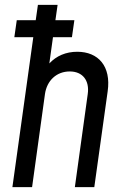

<svg xmlns="http://www.w3.org/2000/svg" viewBox="-20 -770 510 790"><path d="M298 -557C251 -557 212 -540 183 -509L198 -617H276L286 -687H208L217 -750H136L127 -687H49L39 -617H117L31 0H112L165 -383C173 -439 213 -476 267 -476C320 -476 349 -439 341 -383L288 0H368L423 -394C438 -498 384 -557 298 -557Z"/></svg>

Font: Mohave
Style: Italic
Weight: 400
Italic angle: -8°
Designer: Gumpita Rahayu
Foundry: Tokotype
Version: Version 2.002;PS 002.002;hotconv 1.0.88;makeotf.lib2.5.64775